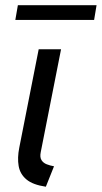

<svg xmlns="http://www.w3.org/2000/svg" viewBox="-20 -706 389 734"><path d="M155.3 7.8Q105.5 0.5 81.1 -20Q56.6 -40.5 51.3 -71.5Q45.9 -102.5 53.7 -141.6L127.9 -517.6H213.4L135.7 -124Q131.8 -104.5 138.7 -93.8Q145.5 -83 158.7 -77.9Q171.9 -72.8 186.5 -70.3ZM38.6 -629.9 48.3 -686H349.1L339.8 -629.9Z"/></svg>

Font: Reddit Sans
Style: Italic
Weight: 400
Italic angle: -11.25°
Designer: Stephen Hutchings
Version: Version 1.013